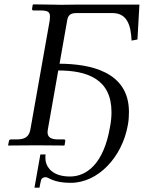

<svg xmlns="http://www.w3.org/2000/svg" viewBox="-20 -666 659 880"><path d="M566 -93C570 -114 571 -135 571 -153C571 -340 390 -373 253 -374L288 -573C292 -600 308 -606 330 -606H496C561 -606 580 -553 583 -480L610 -485L619 -645H338L260 -644C247 -644 235 -645 133 -646L130 -644L127 -626C126 -621 129 -618 134 -618H164C198 -618 209 -612 209 -591C209 -586 208 -580 208 -573L119 -71C113 -41 96 -27 57 -27H30C26 -27 21 -24 21 -19L17 0L19 1C19 1 106 0 145 0C181 0 273 1 273 1L276 0L279 -19C280 -24 278 -27 273 -27H247C211 -27 198 -39 198 -60C198 -63 199 -67 199 -71L247 -343C381 -343 491 -303 491 -152C491 -131 489 -108 484 -83C455 86 376 143 301 143C254 143 225 129 208 110C195 96 188 78 188 58C188 53 188 47 189 42H165L138 194H161C162 189 167 160 170 155C172 152 179 146 189 146C204 146 222 172 304 172C430 172 540 54 566 -93Z"/></svg>

Font: Libertinus Serif
Style: Italic
Weight: 400
Italic angle: -12°
Designer: Philipp H. Poll, Khaled Hosny
Foundry: Caleb Maclennan
Version: Version 7.050;RELEASE